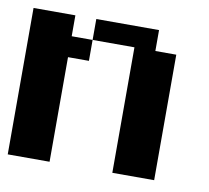

<svg xmlns="http://www.w3.org/2000/svg" viewBox="-57 -501 615 565"><g transform="rotate(10 250.0 -219.0)"><path d="M0 -437.5H125V-375H187.5V-437.5H375V-375H437.5V0H312.5V-375H187.5V-312.5H125V0H0Z"/></g></svg>

Font: NeoDunggeunmo Code
Style: Regular
Weight: 400
Monospace: yes
Version: Version 1.600